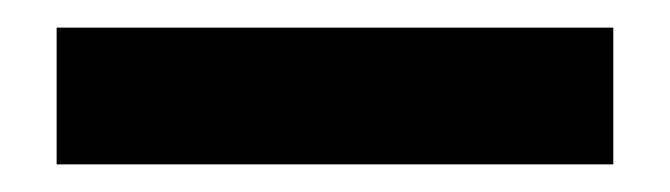

<svg xmlns="http://www.w3.org/2000/svg" viewBox="-20 7 485 139"><path d="M21 126V27H424V126Z"/></svg>

Font: Anek Gujarati Medium SemiBold
Style: Regular
Weight: 600
Version: Version 1.003